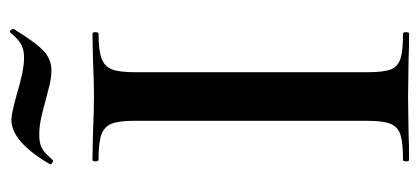

<svg xmlns="http://www.w3.org/2000/svg" viewBox="-244 -584 828 379"><g transform="rotate(-90 169.5 -394.0)"><path d="M293 -12Q296 -12 296 -6Q296 0 293 0Q261 0 242 -1L168 -2L96 -1Q77 0 44 0Q41 0 41 -6Q41 -12 44 -12Q78 -12 93.5 -17Q109 -22 115 -36.5Q121 -51 121 -81V-544Q121 -574 115 -588Q109 -602 93.5 -607.5Q78 -613 44 -613Q41 -613 41 -619Q41 -625 44 -625L96 -624Q140 -622 168 -622Q199 -622 243 -624L293 -625Q296 -625 296 -619Q296 -613 293 -613Q260 -613 244 -607Q228 -601 222.5 -586.5Q217 -572 217 -542V-81Q217 -50 222.5 -36Q228 -22 243.5 -17Q259 -12 293 -12ZM295 -787 297 -788Q299 -788 301 -785Q303 -782 302 -780Q275 -736 258.5 -721Q242 -706 221 -706Q205 -706 186.5 -711Q168 -716 163 -717Q146 -722 128 -726Q110 -730 94 -730Q77 -730 68.5 -725.5Q60 -721 53 -713.5Q46 -706 43 -703H42Q39 -703 36.5 -705.5Q34 -708 36 -710Q80 -785 123 -785Q135 -785 171 -775Q220 -760 245 -760Q262 -760 272.5 -766Q283 -772 295 -787Z"/></g></svg>

Font: Cormorant Infant SemiBold
Style: Regular
Weight: 600
Designer: Christian Thalmann (Catharsis Fonts)
Foundry: Catharsis Fonts
Version: Version 4.000